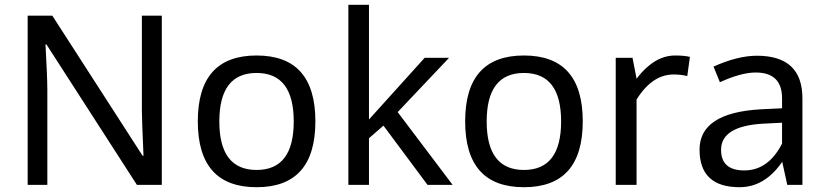

<svg xmlns="http://www.w3.org/2000/svg" viewBox="-20 -780 3486 810"><path d="M96.7 0V-713.9H200.7L581.5 -123H585.4Q578.6 -277.8 578.6 -311V-713.9H662.6V0H557.6L175.8 -592.8H171.9Q179.7 -454.1 179.7 -398.9V0Z M1062.5 9.8Q814.5 9.8 814.5 -268.1Q814.5 -545.9 1062.5 -545.9Q1310.5 -545.9 1310.5 -268.1Q1310.5 9.8 1062.5 9.8ZM1062.5 -63Q1219.2 -63 1219.2 -267.6Q1219.2 -472.2 1062.5 -472.2Q905.3 -472.2 905.3 -267.6Q905.3 -63 1062.5 -63Z M1449.7 0V-759.8H1536.6V-275.9L1771.5 -536.1H1874.5L1657.7 -307.1L1889.6 0H1783.7L1597.7 -250L1536.6 -196.8V0Z M2190.4 9.8Q1942.4 9.8 1942.4 -268.1Q1942.4 -545.9 2190.4 -545.9Q2438.5 -545.9 2438.5 -268.1Q2438.5 9.8 2190.4 9.8ZM2190.4 -63Q2347.2 -63 2347.2 -267.6Q2347.2 -472.2 2190.4 -472.2Q2033.2 -472.2 2033.2 -267.6Q2033.2 -63 2190.4 -63Z M2656.7 -345.2 2612.8 -363.8Q2708.5 -545.9 2827.6 -545.9Q2867.7 -545.9 2890.6 -540L2879.4 -459Q2854 -465.8 2821.8 -465.8Q2725.1 -465.8 2656.7 -345.2ZM2577.6 0V-536.1H2648.4L2665.5 -448.2V0Z M2990.2 -499Q3091.8 -544.9 3173.3 -544.9Q3365.2 -544.9 3365.2 -365.2V0H3301.3L3279.3 -100.6V-262.2L3199.2 -258.3Q3022 -248 3022 -147.9Q3022 -61 3120.1 -61Q3230.5 -61 3289.6 -195.8L3323.7 -177.2Q3240.7 9.8 3100.1 9.8Q2931.2 9.8 2931.2 -148.9Q2931.2 -303.7 3188 -318.8L3279.3 -323.2V-365.2Q3279.3 -474.1 3168 -474.1Q3106.4 -474.1 3017.1 -433.1Z"/></svg>

Font: Nokora
Style: Regular
Weight: 400
Designer: Danh Hong
Foundry: Danh Hong
Version: Version 9.000